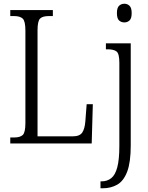

<svg xmlns="http://www.w3.org/2000/svg" viewBox="-20 -768 793 1028"><path d="M35 0V-32H56Q88 -32 102 -45.5Q116 -59 116 -110V-604Q116 -655 101.5 -668.5Q87 -682 55 -682H35V-714H263V-682H242Q208 -682 194.5 -668.5Q181 -655 181 -606V-38H369Q407 -38 420.5 -58.5Q434 -79 437 -119L444 -210H477L471 0ZM646 -648Q629 -648 617.5 -658.5Q606 -669 606 -698Q606 -726 617.5 -737Q629 -748 646 -748Q662 -748 673.5 -737Q685 -726 685 -698Q685 -669 673.5 -658.5Q662 -648 646 -648ZM518 240V203H524Q554 203 575.5 186Q597 169 608 127.5Q619 86 619 13V-432Q619 -480 604.5 -492Q590 -504 556 -504H547V-536H680V11Q680 101 661 151Q642 201 608 220.5Q574 240 531 240Z"/></svg>

Font: Noto Serif Condensed Light
Style: Regular
Weight: 300
Width: 3
Designer: Monotype Design Team
Foundry: Monotype Imaging Inc.
Version: Version 2.013